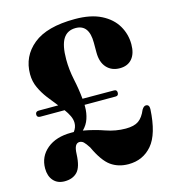

<svg xmlns="http://www.w3.org/2000/svg" viewBox="-108 -798 804 897"><g transform="rotate(-15 294.5 -350.0)"><path d="M21.5 -72Q21.5 -129.5 65.2 -165.8Q109 -202 182 -202Q188.5 -202 195 -202Q209.5 -220.5 209.5 -242.5Q209.5 -259.5 201.2 -276.8Q193 -294 180 -311.5H63Q46.5 -311.5 46.5 -325.5Q46.5 -341 63 -341H157Q136.5 -366 116 -392.8Q95.5 -419.5 81.5 -450Q67.5 -480.5 67.5 -515.5Q67.5 -602 134 -656.2Q200.5 -710.5 336 -710.5Q413 -710.5 462.8 -685.2Q512.5 -660 536.8 -618.5Q561 -577 561 -528.5Q561 -483.5 540 -458.8Q519 -434 480.5 -434Q441 -434 417.2 -460.2Q393.5 -486.5 393.5 -533V-581Q393.5 -669 328.5 -669Q288 -669 268.2 -637.5Q248.5 -606 248.5 -538.5Q248.5 -489.5 259.2 -439.2Q270 -389 274.5 -341.5L427 -341Q441 -341 441 -326.5Q441 -311.5 427 -311.5H276.5Q277 -306.5 276.5 -301.5Q276.5 -272 267.5 -245Q258.5 -218 237.5 -197.5Q291 -188 338.5 -171.2Q386 -154.5 434.5 -154.5Q475 -154.5 496.5 -169.5Q518 -184.5 532.5 -219.5Q542 -235.5 553 -235Q569 -234.5 568.5 -213Q562 -93 518 -41.8Q474 9.5 404 9.5Q355 9.5 319.2 -16Q283.5 -41.5 250.5 -112.5Q237 -133.5 228.2 -141.8Q219.5 -150 208 -150Q196 -150 189 -138.2Q182 -126.5 181 -98Q178.5 -36.5 156.2 -13.5Q134 9.5 95 9.5Q60.5 9.5 41 -12.8Q21.5 -35 21.5 -72Z"/></g></svg>

Font: Fraunces 144pt Soft
Style: Bold
Weight: 700
Version: Version 1.000;[0bf87f6ff]